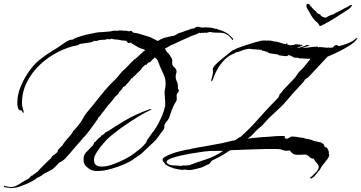

<svg xmlns="http://www.w3.org/2000/svg" viewBox="-92 -797 1877 997"><path d="M-36 180Q-41 178 -55 177Q-69 176 -72 173L-70 168L-63 170Q-56 171 -49.5 172.5Q-43 174 -36 174Q-16 174 2 162.5Q20 151 37 141Q42 138 47 135.5Q52 133 56 131L72 115H76Q78 111 88.5 105Q99 99 97 97Q99 97 100 96Q101 95 102 96Q112 84 116.5 79.5Q121 75 132 64Q138 58 152 44Q166 30 173 25Q176 15 187.5 8Q199 1 208 -10Q205 -13 211.5 -21Q218 -29 226 -36Q234 -43 233 -43L238 -52Q240 -55 248.5 -65.5Q257 -76 266 -86Q275 -96 275 -96Q277 -100 282.5 -106.5Q288 -113 287 -116Q295 -122 306 -136Q317 -150 323 -157Q334 -172 341 -186Q348 -200 360 -214Q396 -257 431.5 -302Q467 -347 507 -385Q521 -399 531 -413Q541 -427 557 -439Q560 -441 569 -451Q578 -461 586.5 -470Q595 -479 597 -479Q599 -484 607 -489Q615 -494 619 -498Q627 -505 635 -513Q643 -521 651 -528Q655 -532 662 -536Q655 -542 654 -541L638 -546Q627 -550 611.5 -560Q596 -570 591 -571L590 -576Q587 -574 582 -576V-577L580 -572Q571 -574 568 -580Q565 -586 556 -586Q543 -586 531 -589Q519 -592 507 -592Q502 -592 496.5 -593.5Q491 -595 486 -596Q483 -593 476 -593Q472 -593 469 -593.5Q466 -594 462 -595L460 -591H457Q455 -591 444.5 -590.5Q434 -590 425 -589Q416 -588 415 -585Q411 -585 406 -584.5Q401 -584 396 -585Q391 -579 371.5 -576Q352 -573 334 -570.5Q316 -568 315 -563Q262 -554 210 -527.5Q158 -501 115.5 -461Q73 -421 47.5 -370Q22 -319 22 -261Q22 -248 26.5 -234Q31 -220 31 -213Q31 -211 29 -211Q24 -213 22.5 -219Q21 -225 15 -225L12 -223Q2 -229 0 -241.5Q-2 -254 -2 -264Q-2 -301 12 -338.5Q26 -376 48 -410.5Q70 -445 95 -470Q106 -481 119 -490.5Q132 -500 145 -510Q146 -511 154.5 -516.5Q163 -522 171.5 -527.5Q180 -533 180 -534Q191 -538 211 -552.5Q231 -567 251.5 -580Q272 -593 286 -591L287 -592Q292 -597 312 -604Q332 -611 357 -617Q382 -623 404 -627Q426 -631 435 -630L483 -634Q488 -637 501 -637.5Q514 -638 519 -637Q522 -638 525 -638.5Q528 -639 532 -639Q537 -639 542 -638.5Q547 -638 551 -637Q553 -638 557 -638Q562 -638 569 -636.5Q576 -635 580 -634Q583 -637 587 -637Q592 -637 596 -631.5Q600 -626 610 -626Q616 -626 621.5 -624Q627 -622 633 -621L688 -604L728 -584Q736 -591 755 -598Q758 -600 771 -603Q784 -606 797.5 -609Q811 -612 814 -612L834 -624Q839 -626 845 -627.5Q851 -629 856 -631Q864 -634 871.5 -637Q879 -640 887 -642Q894 -644 900.5 -647Q907 -650 914 -649Q927 -658 935 -658Q940 -658 946 -656Q952 -654 962 -654H966Q968 -655 976 -655Q987 -655 1000 -653.5Q1013 -652 1018 -650L1027 -647V-648Q1031 -648 1034 -646.5Q1037 -645 1040 -644Q1050 -641 1059 -638Q1068 -635 1077 -630L1093 -621Q1096 -617 1107 -607.5Q1118 -598 1119 -593L1114 -589L1110 -596Q1105 -601 1100 -607Q1095 -613 1087 -617Q1072 -627 1053.5 -627Q1035 -627 1017 -628L997 -631L978 -626L975 -628Q972 -626 960.5 -626.5Q949 -627 949 -624Q948 -625 947 -625.5Q946 -626 945 -627Q929 -620 923 -617.5Q917 -615 913.5 -614Q910 -613 904 -611Q898 -609 882 -601Q863 -593 844 -584Q825 -575 806 -566Q793 -562 784.5 -556Q776 -550 765 -545Q767 -537 774 -528.5Q781 -520 785 -517Q787 -515 788.5 -512Q790 -509 792 -506Q797 -497 800.5 -492.5Q804 -488 802 -471Q801 -457 813 -447.5Q825 -438 825 -424Q825 -422 823 -416Q820 -407 820 -399Q820 -386 826 -375Q832 -364 832 -345Q831 -343 831 -341Q831 -336 835 -331.5Q839 -327 835 -321Q834 -317 831 -315Q828 -313 826 -309Q825 -307 825 -300Q825 -296 825.5 -292Q826 -288 826 -284Q826 -276 823 -271Q806 -246 796.5 -215Q787 -184 779 -173Q776 -169 773 -166Q770 -163 768 -159Q761 -151 761.5 -140Q762 -129 755 -121Q743 -106 731.5 -89Q720 -72 706 -59L693 -47Q680 -35 667 -22.5Q654 -10 640 3Q631 10 621 16Q611 22 602 29Q587 41 554 55.5Q521 70 483 80.5Q445 91 414 91Q387 91 373 81Q351 66 346 53.5Q341 41 342 26Q342 14 348 4Q354 -6 361 -12Q369 -19 375.5 -27Q382 -35 390 -41Q395 -49 396 -54.5Q397 -60 404 -60V-62Q409 -67 415 -74Q421 -81 426 -84Q427 -84 427.5 -84.5Q428 -85 429 -85Q430 -86 431 -88Q432 -90 433 -91V-92Q436 -93 438.5 -95Q441 -97 444 -98Q446 -100 447.5 -101.5Q449 -103 450 -103Q451 -104 453.5 -107Q456 -110 456 -110L462 -112Q464 -116 464.5 -115Q465 -114 468 -115Q494 -133 551.5 -168Q609 -203 688 -231L696 -229Q661 -213 624.5 -190.5Q588 -168 555.5 -145.5Q523 -123 500.5 -105Q478 -87 470 -79Q462 -72 444.5 -52Q427 -32 412 -9Q397 14 396 29Q395 51 406 59.5Q417 68 436 68Q463 68 497 55.5Q531 43 561 27Q591 11 604 0Q616 -10 628.5 -19Q641 -28 651 -39L662 -51Q666 -54 669.5 -63.5Q673 -73 677 -77Q678 -78 683 -85Q688 -92 693 -99.5Q698 -107 698 -107Q704 -112 717.5 -133.5Q731 -155 744.5 -184.5Q758 -214 764 -242Q766 -246 766 -256Q766 -272 764 -294.5Q762 -317 763 -324Q766 -337 767 -347Q768 -357 768 -365Q768 -383 763 -397Q758 -411 749.5 -428.5Q741 -446 730 -474Q729 -479 725.5 -485Q722 -491 716 -495L711 -499Q710 -497 708 -494.5Q706 -492 702 -490L687 -474Q684 -473 679 -473L670 -463L669 -460L663 -461L648 -448L641 -437Q634 -430 627 -423Q620 -416 612 -408Q608 -404 603.5 -400.5Q599 -397 596 -392V-390H595Q595 -391 593 -392Q591 -393 592 -392Q580 -373 564 -358L559 -351Q556 -349 551.5 -347Q547 -345 545 -342L542 -335L527 -319L521 -308L508 -297L482 -264L466 -246L445 -218L436 -208L427 -194L419 -187L414 -176Q410 -172 407 -167.5Q404 -163 401 -158Q398 -154 389.5 -142.5Q381 -131 371 -117.5Q361 -104 352.5 -94Q344 -84 342 -84Q342 -83 331.5 -71Q321 -59 307.5 -43.5Q294 -28 283.5 -16Q273 -4 273 -3L244 29Q239 34 229.5 39.5Q220 45 212 50Q210 54 197 67Q184 80 179 83L138 104Q134 107 129.5 110Q125 113 122 116L99 128L96 130Q94 133 83.5 139Q73 145 62 150.5Q51 156 46 158L36 162Q33 164 29.5 164.5Q26 165 23 167Q13 171 3.5 174Q-6 177 -17 178ZM1517 126 1528 118Q1535 110 1544.5 101.5Q1554 93 1558 86Q1563 78 1563 70Q1563 61 1556 53.5Q1549 46 1544 39Q1542 37 1541 34Q1540 31 1538 28L1518 23L1521 19H1520Q1514 19 1509.5 13Q1505 7 1500 10Q1500 7 1502 6Q1490 5 1479.5 6Q1469 7 1458 7Q1453 7 1447.5 6.5Q1442 6 1437 5Q1430 3 1422.5 -4.5Q1415 -12 1411 -16Q1407 -15 1403.5 -14.5Q1400 -14 1397 -14Q1384 -14 1373.5 -18.5Q1363 -23 1351 -23Q1321 -24 1274.5 -23Q1228 -22 1182 -20Q1136 -18 1105 -17Q1101 -16 1097 -13Q1093 -10 1088 -7Q1069 6 1049 16.5Q1029 27 1009 37Q1005 39 1000 47.5Q995 56 990 56Q969 66 960.5 70Q952 74 947.5 75Q943 76 934.5 78Q926 80 904 85Q900 86 896 85.5Q892 85 889 86L869 84L866 83Q862 85 857 85Q848 85 837.5 83Q827 81 824 80L816 78V79Q812 79 806 75Q799 73 792 70.5Q785 68 779 64L767 57Q766 55 763.5 51.5Q761 48 758 44Q753 42 753 35L752 34Q752 25 765.5 17Q779 9 799 1.5Q819 -6 839.5 -11Q860 -16 874 -19Q888 -22 889 -21Q894 -23 908.5 -26Q923 -29 941 -32Q959 -35 973.5 -37.5Q988 -40 992 -41L1063 -54L1113 -66L1130 -69Q1138 -75 1146 -80.5Q1154 -86 1158 -87Q1197 -122 1221.5 -148.5Q1246 -175 1268 -200Q1290 -225 1319 -255L1352 -289Q1357 -295 1358.5 -302.5Q1360 -310 1367 -314Q1369 -316 1372 -320.5Q1375 -325 1376 -326Q1385 -336 1400 -352Q1415 -368 1425 -378Q1438 -391 1444.5 -400.5Q1451 -410 1458 -419.5Q1465 -429 1478 -440Q1481 -443 1494.5 -459.5Q1508 -476 1521 -492H1511Q1506 -492 1500 -492Q1494 -492 1489 -493Q1488 -493 1485.5 -493Q1483 -493 1483 -494Q1469 -493 1465 -493.5Q1461 -494 1460 -495Q1459 -496 1454.5 -497Q1450 -498 1435 -498L1421 -506H1420Q1419 -508 1414 -509Q1409 -510 1406 -511L1399 -506Q1398 -505 1385.5 -506Q1373 -507 1362 -509Q1351 -511 1352 -514Q1350 -515 1339.5 -516Q1329 -517 1319 -518.5Q1309 -520 1310 -522H1309Q1307 -520 1307 -520Q1303 -520 1301.5 -524Q1300 -528 1297 -529L1296 -528Q1297 -527 1296 -524L1291 -527L1292 -529H1293L1290 -531L1288 -528L1286 -531Q1278 -531 1275 -534Q1274 -533 1273.5 -533Q1273 -533 1273 -533H1272Q1270 -533 1269 -535.5Q1268 -538 1266 -539Q1264 -535 1261 -535L1263 -540H1262L1260 -537L1257 -540L1255 -538H1252L1254 -542L1253 -541Q1251 -539 1247 -539Q1241 -539 1238 -540L1239 -543Q1237 -542 1236 -542V-543L1234 -540Q1230 -541 1224 -541H1222Q1219 -541 1215.5 -542Q1212 -543 1209 -543Q1206 -543 1203.5 -543.5Q1201 -544 1199 -544Q1197 -542 1195 -542Q1194 -542 1192.5 -542.5Q1191 -543 1190 -543L1188 -541H1187Q1186 -541 1178.5 -539.5Q1171 -538 1170 -536Q1169 -536 1167 -535.5Q1165 -535 1163 -535Q1158 -530 1144 -527.5Q1130 -525 1128 -521Q1099 -511 1076 -488.5Q1053 -466 1038.5 -440.5Q1024 -415 1018 -397Q1011 -375 1007 -375Q1005 -375 1005 -379Q1005 -382 1006.5 -387Q1008 -392 1009 -398Q1012 -406 1013 -412Q1014 -418 1014 -422Q1014 -427 1013.5 -430.5Q1013 -434 1013 -437Q1013 -441 1015.5 -446Q1018 -451 1027 -461Q1033 -468 1039.5 -473.5Q1046 -479 1053 -485L1071 -500Q1076 -503 1087 -512.5Q1098 -522 1109.5 -531Q1121 -540 1126 -539L1127 -540Q1130 -543 1149 -550Q1168 -557 1192.5 -565Q1217 -573 1236.5 -578.5Q1256 -584 1259 -584Q1262 -587 1268 -585Q1272 -587 1273 -587Q1278 -587 1280 -586Q1283 -588 1286 -587Q1289 -586 1291 -585Q1292 -587 1294 -587Q1295 -587 1296 -586.5Q1297 -586 1298 -586Q1299 -587 1301 -587Q1303 -587 1305 -586Q1307 -585 1309 -585L1310 -587Q1318 -585 1326 -583Q1334 -581 1341 -581Q1343 -581 1346 -580.5Q1349 -580 1348 -578L1350 -579Q1352 -578 1355.5 -577.5Q1359 -577 1359 -576H1361Q1365 -576 1367.5 -574Q1370 -572 1374 -571V-572L1376 -573Q1379 -568 1391 -568Q1394 -568 1396 -572H1400V-565L1408 -564L1409 -565Q1409 -562 1416 -562Q1422 -562 1429.5 -563.5Q1437 -565 1440 -565L1444 -569H1447L1446 -565L1453 -568Q1454 -565 1457 -565.5Q1460 -566 1463 -566H1466V-562H1468L1470 -566Q1472 -565 1474 -563.5Q1476 -562 1478 -561Q1478 -564 1480 -562Q1481 -563 1482 -563Q1485 -563 1476.5 -559.5Q1468 -556 1459 -552Q1450 -548 1452 -548L1453 -547L1494 -559L1498 -564Q1503 -563 1508 -562.5Q1513 -562 1518 -562L1476 -547H1477Q1481 -547 1484 -548Q1490 -548 1504.5 -550Q1519 -552 1533.5 -553.5Q1548 -555 1553 -555Q1561 -555 1560.5 -552.5Q1560 -550 1563 -550V-551Q1567 -553 1565 -553Q1563 -553 1565 -553Q1565 -553 1565 -553Q1565 -553 1565 -553Q1569 -553 1584 -551.5Q1599 -550 1608 -549Q1611 -551 1614.5 -550Q1618 -549 1620 -549Q1624 -549 1628.5 -549.5Q1633 -550 1637 -551L1641 -556Q1647 -563 1654 -563Q1661 -563 1667 -557Q1687 -562 1708 -569.5Q1729 -577 1744 -587Q1749 -591 1754 -595.5Q1759 -600 1765 -600Q1755 -581 1725.5 -562Q1696 -543 1663.5 -527.5Q1631 -512 1609 -503L1510 -397Q1506 -393 1500 -390Q1494 -387 1491 -383L1486 -374L1428 -311Q1414 -295 1395 -272.5Q1376 -250 1359 -235Q1334 -211 1320.5 -199Q1307 -187 1300 -179.5Q1293 -172 1287 -165Q1281 -158 1269 -145Q1254 -133 1247.5 -127Q1241 -121 1236.5 -116.5Q1232 -112 1223 -102Q1217 -95 1207.5 -87.5Q1198 -80 1193 -77Q1222 -81 1259 -84Q1296 -87 1317 -88Q1322 -89 1340 -90Q1358 -91 1372 -91Q1386 -91 1388 -89Q1386 -85 1386 -83Q1386 -79 1390.5 -78Q1395 -77 1395 -77Q1402 -76 1410 -82Q1418 -88 1425 -88Q1445 -88 1465 -83Q1473 -82 1481 -81.5Q1489 -81 1493 -77Q1500 -77 1516 -73Q1532 -69 1535 -66L1575 -57Q1579 -56 1581 -53Q1583 -50 1588 -50L1594 -35L1596 -33Q1605 -34 1611 -21Q1617 -8 1616 -3L1615 4L1617 3Q1618 4 1618 4.5Q1618 5 1618 5Q1618 7 1617 9.5Q1616 12 1616 14Q1616 19 1608 29.5Q1600 40 1591 51Q1582 62 1578 68L1569 84Q1562 91 1551 106Q1540 121 1531 126Q1522 133 1517 126ZM845 65 863 61 865 63Q867 62 870.5 62Q874 62 878 62Q887 62 887 60Q890 60 890 61Q936 44 979.5 30Q1023 16 1064 -12L1067 -14Q1066 -13 1043.5 -13.5Q1021 -14 998 -13Q992 -13 967.5 -10Q943 -7 910.5 -1.5Q878 4 846.5 11Q815 18 794 26.5Q773 35 773 44Q773 48 779 53Q790 61 802.5 61.5Q815 62 829 63Q834 63 837.5 63.5Q841 64 845 65ZM1573 -662 1567 -663 1564 -670H1563L1559 -677Q1543 -689 1532 -704.5Q1521 -720 1512 -739Q1508 -745 1504.5 -750.5Q1501 -756 1499 -763Q1499 -772 1500.5 -774Q1502 -776 1502 -776Q1503 -776 1503 -776.5Q1503 -777 1505 -777Q1507 -776 1509.5 -776Q1512 -776 1514 -774Q1517 -773 1519 -768Q1521 -763 1525 -762Q1525 -762 1525.5 -762Q1526 -762 1525 -761Q1528 -758 1534 -750.5Q1540 -743 1544 -743Q1544 -743 1543.5 -742Q1543 -741 1544 -741V-740Q1549 -740 1550.5 -735.5Q1552 -731 1556 -729Q1559 -726 1562.5 -725Q1566 -724 1570 -722Q1572 -721 1573 -718Q1574 -715 1577 -713L1583 -710Q1585 -710 1585 -709L1599 -705Q1604 -708 1610 -711Q1616 -714 1618 -715Q1625 -719 1630 -720Q1635 -721 1640 -723Q1647 -727 1651.5 -730.5Q1656 -734 1663 -734Q1665 -734 1665 -739Q1669 -738 1682 -745.5Q1695 -753 1699 -755Q1699 -756 1700 -756Q1705 -756 1712.5 -761.5Q1720 -767 1724 -769Q1727 -770 1729.5 -770Q1732 -770 1733 -771Q1734 -772 1736 -772V-771Q1736 -770 1734.5 -766.5Q1733 -763 1727 -757Q1720 -750 1711 -744.5Q1702 -739 1693 -733Q1667 -716 1641.5 -700Q1616 -684 1589 -670Q1585 -669 1581.5 -666.5Q1578 -664 1573 -662Z"/></svg>

Font: Cherish
Style: Regular
Weight: 400
Designer: Robert E. Leuschke
Foundry: Robert E. Leuschke
Version: Version 1.005